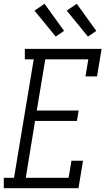

<svg xmlns="http://www.w3.org/2000/svg" viewBox="-42 -993 562 1013"><path d="M-22 0V-55H32L136 -680H89V-735H494L470 -590H409L424 -680H197L152 -410H373L364 -355H143L94 -55H320L335 -145H396L372 0ZM422 -800 310 -937 363 -973 466 -830ZM252 -800 140 -937 193 -973 296 -830Z"/></svg>

Font: Iosevka Slab Light
Style: Italic
Weight: 300
Italic angle: -9°
Monospace: yes
Designer: Belleve Invis
Foundry: Belleve Invis
Version: Version 11.1.1; ttfautohint (v1.8.3)